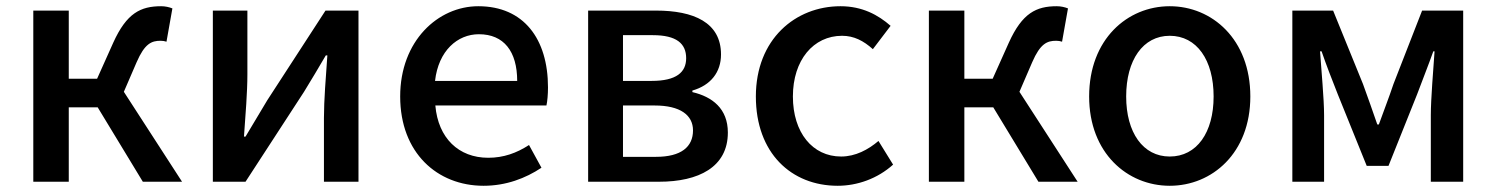

<svg xmlns="http://www.w3.org/2000/svg" viewBox="-20 -584 4807 617"><path d="M378 -289 419 -384C445 -444 467 -453 496 -453C504 -453 508 -452 515 -450L534 -557C524 -561 511 -564 498 -564C432 -564 387 -542 344 -447L292 -331H201V-550H87V0H201V-239H294L439 0H565Z M664 0H769L957 -289C977 -321 1007 -372 1027 -406H1032C1027 -335 1021 -262 1021 -205V0H1132V-550H1026L839 -262C820 -229 788 -178 769 -145H764C769 -215 775 -288 775 -345V-550H664Z M1534 13C1606 13 1669 -11 1720 -45L1680 -118C1640 -92 1598 -77 1549 -77C1454 -77 1388 -140 1379 -245H1736C1739 -258 1741 -281 1741 -303C1741 -459 1663 -564 1517 -564C1388 -564 1266 -453 1266 -274C1266 -93 1385 13 1534 13ZM1378 -324C1389 -421 1450 -474 1519 -474C1599 -474 1642 -419 1642 -324Z M1870 0H2098C2225 0 2319 -47 2319 -158C2319 -235 2269 -273 2205 -288V-293C2264 -310 2297 -352 2297 -409C2297 -512 2209 -550 2088 -550H1870ZM1982 -324V-471H2078C2154 -471 2185 -444 2185 -397C2185 -352 2154 -324 2074 -324ZM1982 -80V-245H2084C2166 -245 2207 -214 2207 -165C2207 -112 2169 -80 2088 -80Z M2672 13C2735 13 2800 -10 2850 -55L2803 -131C2770 -103 2729 -81 2683 -81C2591 -81 2528 -158 2528 -274C2528 -391 2594 -469 2686 -469C2724 -469 2755 -453 2785 -426L2842 -501C2802 -536 2751 -564 2681 -564C2536 -564 2409 -458 2409 -274C2409 -92 2523 13 2672 13Z M3256 -289 3297 -384C3323 -444 3345 -453 3374 -453C3382 -453 3386 -452 3393 -450L3412 -557C3402 -561 3389 -564 3376 -564C3310 -564 3265 -542 3222 -447L3170 -331H3079V-550H2965V0H3079V-239H3172L3317 0H3443Z M3739 13C3875 13 3998 -92 3998 -274C3998 -458 3875 -564 3739 -564C3603 -564 3480 -458 3480 -274C3480 -92 3603 13 3739 13ZM3739 -81C3653 -81 3599 -158 3599 -274C3599 -391 3653 -469 3739 -469C3826 -469 3880 -391 3880 -274C3880 -158 3826 -81 3739 -81Z M4133 0H4235V-214C4235 -266 4226 -360 4222 -419H4227C4242 -375 4262 -324 4279 -281L4372 -51H4442L4534 -281C4550 -324 4570 -374 4586 -419H4590C4586 -360 4578 -266 4578 -214V0H4682V-550H4550L4458 -314C4443 -269 4426 -226 4411 -184H4406C4392 -226 4376 -269 4360 -314L4264 -550H4133Z"/></svg>

Font: Source Han Sans KR Medium
Style: Regular
Weight: 500
Designer: Ryoko NISHIZUKA (kana & ideographs); Paul D. Hunt (Latin, Greek & Cyrillic); Wenlong ZHANG (bopomofo); Sandoll Communica
Foundry: Adobe Systems Incorporated
Version: Version 1.001;PS 1.001;hotconv 1.0.78;makeotf.lib2.5.61930